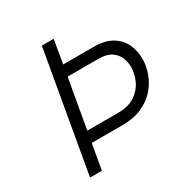

<svg xmlns="http://www.w3.org/2000/svg" viewBox="-161 -835 942 971"><g transform="rotate(-30 310.0 -350.0)"><path d="M90 0 212.5 -700H281.5L258.5 -563.5H433.5Q503.5 -563.5 544.2 -538Q585 -512.5 602.5 -472.5Q620 -432.5 620 -389.5Q620 -348 605 -305.2Q590 -262.5 558.8 -226.8Q527.5 -191 479 -169.2Q430.5 -147.5 363.5 -147.5H185L159 0ZM196.5 -212.5H375.5Q439 -212.5 477.2 -239.2Q515.5 -266 532.5 -305Q549.5 -344 549.5 -380.5Q549.5 -408.5 538.5 -436Q527.5 -463.5 500.8 -481.2Q474 -499 427 -499H247Z"/></g></svg>

Font: Overpass Light
Style: Italic
Weight: 300
Italic angle: -10°
Designer: Delve Withrington, Dave Bailey, Thomas Jockin
Foundry: Delve Fonts LLC
Version: Version 4.000; ttfautohint (v1.8.3)